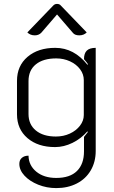

<svg xmlns="http://www.w3.org/2000/svg" viewBox="-20 -754 586 983"><path d="M79 85Q79 65 92 54Q105 43 126 43Q127 93 166 125Q205 157 268 157Q338 157 374 121.5Q410 86 410 21V-53L429 -77L428 -82Q395 -44 351 -22.5Q307 -1 262 -1Q174 -1 120.5 -47Q67 -93 67 -169V-340Q67 -417 121 -463Q175 -509 263 -509Q359 -509 428 -422L430 -426Q425 -434 410 -451Q410 -481 424.5 -495Q439 -509 470 -509V19Q470 75 444.5 118.5Q419 162 373 185.5Q327 209 268 209Q219 209 175.5 191.5Q132 174 105.5 145.5Q79 117 79 85ZM409 -165V-344Q409 -374 390 -399.5Q371 -425 338.5 -440Q306 -455 268 -455Q201 -455 163.5 -424.5Q126 -394 126 -339V-170Q126 -117 163.5 -86Q201 -55 266 -55Q305 -55 337.5 -70Q370 -85 389.5 -110.5Q409 -136 409 -165ZM158 -573Q135 -573 120 -588L252 -725Q260 -734 272 -734Q285 -734 292 -725L424 -588Q409 -573 386 -573Q363 -573 353 -586L272 -680L191 -586Q178 -573 158 -573Z"/></svg>

Font: K2D ExtraLight
Style: Regular
Weight: 275
Designer: Katatrad Aksorn Co.,Ltd.
Foundry: Cadson Demak Co.,Ltd.
Version: Version 1.000; ttfautohint (v1.6)